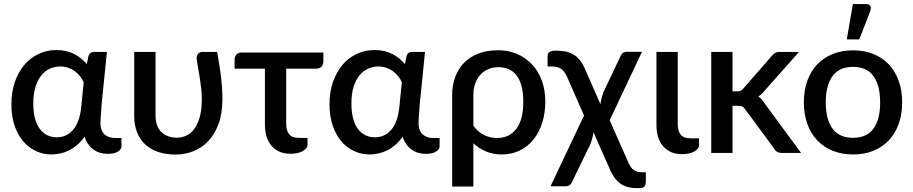

<svg xmlns="http://www.w3.org/2000/svg" viewBox="-20 -772 4610 969"><path d="M523.5 4.5C545.5 4.5 562.6 0.8 574.8 -6.8C586.9 -14.2 593 -22.8 593 -32.5V-75.5H560C550 -75.5 540.6 -76.9 531.8 -79.8C522.9 -82.6 515.2 -87 508.5 -93C501.8 -99 496.6 -106.8 492.8 -116.2C488.9 -125.8 487 -137 487 -150C487 -164 487.8 -178.9 489.2 -194.8C490.8 -210.6 491.8 -226.5 492.5 -242.5L519.5 -510H454.5C440.2 -510 430.8 -503.2 426.5 -489.5L418 -448C401.3 -469 380.1 -486.2 354.2 -499.5C328.4 -512.8 298.5 -519.5 264.5 -519.5C232.5 -519.5 202.7 -513 175 -500C147.3 -487 123.3 -468.6 103 -444.8C82.7 -420.9 66.7 -392.1 55 -358.2C43.3 -324.4 37.5 -286.8 37.5 -245.5C37.5 -206.2 42.7 -170.9 53 -139.7C63.3 -108.6 77.7 -82.1 96 -60.2C114.3 -38.4 135.8 -21.7 160.5 -10C185.2 1.7 211.8 7.5 240.5 7.5C254.8 7.5 269.5 5.8 284.5 2.5C299.5 -0.8 314.2 -6.1 328.5 -13.2C342.8 -20.4 356.7 -29.7 370 -41C383.3 -52.3 395.5 -66.2 406.5 -82.5C411.5 -67.5 417.9 -54.5 425.8 -43.5C433.6 -32.5 442.7 -23.4 453 -16.2C463.3 -9.1 474.4 -3.8 486.3 -0.5C498.1 2.8 510.5 4.5 523.5 4.5ZM266.5 -79C250.5 -79 235.3 -82.2 221 -88.5C206.7 -94.8 194.1 -104.7 183.3 -118.2C172.4 -131.7 163.8 -149.2 157.5 -170.7C151.2 -192.2 148 -218.2 148 -248.5C148 -281.5 151.7 -309.8 159 -333.5C166.3 -357.2 176.2 -376.6 188.8 -391.7C201.2 -406.9 215.7 -418.2 232 -425.5C248.3 -432.8 265.5 -436.5 283.5 -436.5C298.2 -436.5 311.8 -434.3 324.2 -430C336.8 -425.7 348 -419.8 358 -412.5C368 -405.2 376.8 -396.7 384.2 -387C391.8 -377.3 397.8 -367.3 402.5 -357L390 -232.5C387.3 -205.5 382.3 -182.3 375 -163C367.7 -143.7 358.5 -127.7 347.5 -115.2C336.5 -102.7 324.1 -93.6 310.2 -87.7C296.4 -81.9 281.8 -79 266.5 -79Z M765 -510H657.5V-185.5C657.5 -155.8 662.2 -129 671.5 -105C680.8 -81 694.3 -60.7 712 -44C729.7 -27.3 751.4 -14.5 777.2 -5.5C803.1 3.5 832.5 8 865.5 8C896.2 8 925.8 2.6 954.2 -8.2C982.8 -19.1 1008 -35.9 1030 -58.8C1052 -81.6 1069.6 -110.6 1082.8 -145.8C1095.9 -180.9 1102.5 -223 1102.5 -272C1102.5 -293.3 1101.8 -313.8 1100.2 -333.3C1098.8 -352.8 1096.8 -372.1 1094.5 -391.3C1092.2 -410.4 1089.3 -429.8 1086 -449.3C1082.7 -468.8 1079.3 -489 1076 -510H1002.5C998.8 -510 995.1 -509.3 991.2 -508C987.4 -506.7 984 -504.7 981 -502C978 -499.3 975.7 -495.7 974 -491C972.3 -486.3 971.8 -480.8 972.5 -474.5C974.8 -457.5 977.6 -440.5 980.7 -423.5C983.9 -406.5 986.7 -389.7 989.2 -373C991.7 -356.3 993.9 -339.6 995.7 -322.8C997.6 -305.9 998.5 -289 998.5 -272C998.5 -234.3 994.7 -203 987.2 -178C979.7 -153 970 -133 958 -118C946 -103 932.5 -92.4 917.5 -86.3C902.5 -80.1 887.5 -77 872.5 -77C856.5 -77 841.9 -79.4 828.7 -84.3C815.6 -89.1 804.2 -96.2 794.7 -105.5C785.2 -114.8 777.9 -126.3 772.7 -139.8C767.6 -153.3 765 -168.5 765 -185.5Z M1164 -472V-425.5H1317V-141.5C1317 -120.2 1319.8 -100.6 1325.2 -82.7C1330.8 -64.9 1338.9 -49.6 1349.8 -36.7C1360.6 -23.9 1374.1 -13.9 1390.2 -6.7C1406.4 0.4 1425 4 1446 4C1457 4 1467.7 3 1478 1C1488.3 -1 1497.5 -4 1505.5 -8C1513.5 -12 1519.9 -16.8 1524.8 -22.5C1529.6 -28.2 1532 -34.8 1532 -42.5V-76H1488C1465.7 -76 1449.5 -82.1 1439.5 -94.2C1429.5 -106.4 1424.5 -124.2 1424.5 -147.5V-425.5H1574.5C1586.5 -425.5 1595.8 -428.7 1602.2 -435.2C1608.8 -441.7 1612 -451.3 1612 -464V-507H1200.5C1188.2 -507 1179 -503.4 1173 -496.2C1167 -489.1 1164 -481 1164 -472Z M2129 4.5C2151 4.5 2168.1 0.8 2180.2 -6.8C2192.4 -14.2 2198.5 -22.8 2198.5 -32.5V-75.5H2165.5C2155.5 -75.5 2146.1 -76.9 2137.2 -79.8C2128.4 -82.6 2120.7 -87 2114 -93C2107.3 -99 2102.1 -106.8 2098.2 -116.2C2094.4 -125.8 2092.5 -137 2092.5 -150C2092.5 -164 2093.2 -178.9 2094.8 -194.8C2096.2 -210.6 2097.3 -226.5 2098 -242.5L2125 -510H2060C2045.7 -510 2036.3 -503.2 2032 -489.5L2023.5 -448C2006.8 -469 1985.6 -486.2 1959.7 -499.5C1933.9 -512.8 1904 -519.5 1870 -519.5C1838 -519.5 1808.2 -513 1780.5 -500C1752.8 -487 1728.8 -468.6 1708.5 -444.8C1688.2 -420.9 1672.2 -392.1 1660.5 -358.2C1648.8 -324.4 1643 -286.8 1643 -245.5C1643 -206.2 1648.2 -170.9 1658.5 -139.7C1668.8 -108.6 1683.2 -82.1 1701.5 -60.2C1719.8 -38.4 1741.3 -21.7 1766 -10C1790.7 1.7 1817.3 7.5 1846 7.5C1860.3 7.5 1875 5.8 1890 2.5C1905 -0.8 1919.7 -6.1 1934 -13.2C1948.3 -20.4 1962.2 -29.7 1975.5 -41C1988.8 -52.3 2001 -66.2 2012 -82.5C2017 -67.5 2023.4 -54.5 2031.2 -43.5C2039.1 -32.5 2048.2 -23.4 2058.5 -16.2C2068.8 -9.1 2079.9 -3.8 2091.8 -0.5C2103.6 2.8 2116 4.5 2129 4.5ZM1872 -79C1856 -79 1840.8 -82.2 1826.5 -88.5C1812.2 -94.8 1799.6 -104.7 1788.8 -118.2C1777.9 -131.7 1769.3 -149.2 1763 -170.7C1756.7 -192.2 1753.5 -218.2 1753.5 -248.5C1753.5 -281.5 1757.2 -309.8 1764.5 -333.5C1771.8 -357.2 1781.8 -376.6 1794.2 -391.7C1806.8 -406.9 1821.2 -418.2 1837.5 -425.5C1853.8 -432.8 1871 -436.5 1889 -436.5C1903.7 -436.5 1917.2 -434.3 1929.8 -430C1942.2 -425.7 1953.5 -419.8 1963.5 -412.5C1973.5 -405.2 1982.2 -396.7 1989.8 -387C1997.2 -377.3 2003.3 -367.3 2008 -357L1995.5 -232.5C1992.8 -205.5 1987.8 -182.3 1980.5 -163C1973.2 -143.7 1964 -127.7 1953 -115.2C1942 -102.7 1929.6 -93.6 1915.8 -87.7C1901.9 -81.9 1887.3 -79 1872 -79Z M2262 -290.5V169.5H2369V-49C2387.7 -31.3 2409 -17.5 2433 -7.5C2457 2.5 2483.3 7.5 2512 7.5C2546 7.5 2576.6 0.8 2603.8 -12.8C2630.9 -26.2 2654 -44.9 2673 -68.8C2692 -92.6 2706.6 -120.8 2716.8 -153.2C2726.9 -185.8 2732 -220.8 2732 -258.5C2732 -299.5 2725.8 -336.2 2713.2 -368.5C2700.8 -400.8 2683.7 -428.1 2662 -450.2C2640.3 -472.4 2615.1 -489.3 2586.2 -501C2557.4 -512.7 2526.7 -518.5 2494 -518.5C2457.3 -518.5 2424.7 -513.1 2396 -502.2C2367.3 -491.4 2343.1 -476.1 2323.3 -456.2C2303.4 -436.4 2288.3 -412.5 2277.8 -384.5C2267.3 -356.5 2262 -325.2 2262 -290.5ZM2369 -137.5V-290.5C2369 -313.5 2372.3 -333.8 2378.8 -351.5C2385.3 -369.2 2394.2 -384 2405.5 -396C2416.8 -408 2430.1 -417.2 2445.3 -423.5C2460.4 -429.8 2476.7 -433 2494 -433C2512.7 -433 2529.8 -429.8 2545.5 -423.5C2561.2 -417.2 2574.6 -407 2585.7 -393C2596.9 -379 2605.6 -360.9 2611.7 -338.7C2617.9 -316.6 2621 -289.8 2621 -258.5C2621 -197.8 2609.2 -152.2 2585.7 -121.5C2562.2 -90.8 2529.5 -75.5 2487.5 -75.5C2465.8 -75.5 2444.7 -80.3 2424 -90C2403.3 -99.7 2385 -115.5 2369 -137.5Z M2975 -105 3055.5 77C3064.2 98 3073.7 115.1 3084 128.2C3094.3 141.4 3105.4 151.6 3117.3 158.7C3129.1 165.9 3141.7 170.8 3155 173.5C3168.3 176.2 3182.3 177.5 3197 177.5C3205.3 177.5 3212.3 177 3217.8 176C3223.3 175 3227.6 173.2 3230.8 170.5C3233.9 167.8 3236.2 164.1 3237.5 159.2C3238.8 154.4 3239.5 148.2 3239.5 140.5V97.5H3221C3211.3 97.5 3202.9 96.4 3195.8 94.2C3188.6 92.1 3182.3 88.9 3176.8 84.7C3171.3 80.6 3166.4 75.2 3162.3 68.7C3158.1 62.2 3154 54.5 3150 45.5L3057 -165L3220 -510.5H3143.5C3134.5 -510.5 3127.6 -508.4 3122.8 -504.3C3117.9 -500.1 3114.3 -495.2 3112 -489.5L3023.5 -302.5C3020.8 -294.8 3018.3 -286.2 3016 -276.5C3013.7 -266.8 3011.7 -256.8 3010 -246.5L2932 -425C2924.7 -442 2916.3 -456.3 2907 -467.8C2897.7 -479.3 2887.1 -488.7 2875.2 -496C2863.4 -503.3 2850.2 -508.6 2835.5 -511.8C2820.8 -514.9 2804.7 -516.5 2787 -516.5C2775.3 -516.5 2766.5 -515.4 2760.5 -513.3C2754.5 -511.1 2750.3 -508.2 2747.8 -504.5C2745.3 -500.8 2743.9 -496.6 2743.8 -491.8C2743.6 -486.9 2743.5 -481.7 2743.5 -476V-436.5H2761.5C2772.8 -436.5 2782.5 -435.6 2790.5 -433.8C2798.5 -431.9 2805.5 -429 2811.5 -425C2817.5 -421 2822.9 -415.7 2827.8 -409C2832.6 -402.3 2837.3 -394 2842 -384L2927.5 -189L2758.5 168H2835C2844 168 2850.9 165.9 2855.8 161.7C2860.6 157.6 2864.2 152.7 2866.5 147L2961.5 -48.5C2964.2 -56.2 2966.8 -64.8 2969.3 -74.5C2971.8 -84.2 2973.7 -94.3 2975 -105Z M3293 -510V-140C3293 -118.7 3295.8 -99.1 3301.2 -81.2C3306.8 -63.4 3314.9 -48 3325.8 -35C3336.6 -22 3350.1 -11.9 3366.2 -4.7C3382.4 2.4 3401 6 3422 6C3433 6 3443.7 5 3454 3C3464.3 1 3473.5 -2 3481.5 -6C3489.5 -10 3495.9 -14.9 3500.8 -20.7C3505.6 -26.6 3508 -33.3 3508 -41V-74H3464C3441.7 -74 3425.5 -80.1 3415.5 -92.2C3405.5 -104.4 3400.5 -122.3 3400.5 -146V-510Z M3677 -510H3569.5V0H3677V-238H3703.5C3713.5 -238 3721 -236.9 3726 -234.8C3731 -232.6 3736 -227.7 3741 -220L3888.5 -20C3893.2 -12.3 3898.6 -7.1 3904.7 -4.3C3910.9 -1.4 3918.3 0 3927 0H4023L3839.5 -249.5C3834.8 -256.8 3830 -263.4 3825 -269.3C3820 -275.1 3814.2 -280.3 3807.5 -285C3819.5 -292.7 3830.5 -303 3840.5 -316L4012.5 -510H3915C3905.7 -510 3898 -508.3 3892 -505C3886 -501.7 3880.5 -496.7 3875.5 -490L3732.5 -326.5C3727.5 -320.2 3722.7 -316 3718 -314C3713.3 -312 3707.3 -311 3700 -311H3677Z M4285.5 -518C4247.5 -518 4213.2 -511.8 4182.8 -499.5C4152.2 -487.2 4126.2 -469.7 4104.5 -447C4082.8 -424.3 4066.2 -396.8 4054.5 -364.5C4042.8 -332.2 4037 -295.8 4037 -255.5C4037 -215.2 4042.8 -178.8 4054.5 -146.5C4066.2 -114.2 4082.8 -86.6 4104.5 -63.7C4126.2 -40.9 4152.2 -23.3 4182.8 -11C4213.2 1.3 4247.5 7.5 4285.5 7.5C4323.2 7.5 4357.2 1.3 4387.8 -11C4418.2 -23.3 4444.2 -40.9 4465.8 -63.7C4487.2 -86.6 4503.8 -114.2 4515.5 -146.5C4527.2 -178.8 4533 -215.2 4533 -255.5C4533 -295.8 4527.2 -332.2 4515.5 -364.5C4503.8 -396.8 4487.2 -424.3 4465.8 -447C4444.2 -469.7 4418.2 -487.2 4387.8 -499.5C4357.2 -511.8 4323.2 -518 4285.5 -518ZM4285.5 -76.5C4238.8 -76.5 4204.2 -91.9 4181.5 -122.8C4158.8 -153.6 4147.5 -197.7 4147.5 -255C4147.5 -312.3 4158.8 -356.6 4181.5 -387.8C4204.2 -418.9 4238.8 -434.5 4285.5 -434.5C4331.5 -434.5 4365.8 -418.9 4388.2 -387.8C4410.8 -356.6 4422 -312.3 4422 -255C4422 -197.7 4410.8 -153.6 4388.2 -122.8C4365.8 -91.9 4331.5 -76.5 4285.5 -76.5ZM4253.5 -573H4316.5L4372 -715.5C4375.7 -726.5 4375.7 -735.2 4372 -741.8C4368.3 -748.2 4361.3 -751.5 4351 -751.5H4284.5Z"/></svg>

Font: Lato Semibold
Style: Regular
Weight: 600
Designer: Lukasz Dziedzic
Foundry: tyPoland Lukasz Dziedzic
Version: Version 2.006; 2014-01-15